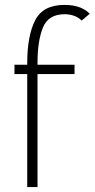

<svg xmlns="http://www.w3.org/2000/svg" viewBox="-20 -764 386 783"><path d="M346 -708 313 -680Q302 -692 283.5 -699Q265 -706 244 -706Q177 -706 155 -651.5Q133 -597 133 -509V-500H284V-462H133V-1H91V-462H39V-500H91V-506Q91 -617 123 -680.5Q155 -744 243 -744Q281 -744 308 -733Q330 -724 346 -708Z"/></svg>

Font: Bellota Text Light
Style: Regular
Weight: 300
Designer: Kemie Guaida
Foundry: Kemie Guaida
Version: Version 4.001